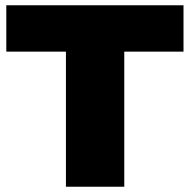

<svg xmlns="http://www.w3.org/2000/svg" viewBox="-20 -708 720 728"><path d="M675.8 -512.2H451.2V0H230V-512.2H3.9V-688H675.8Z"/></svg>

Font: Archivo-RBTV
Style: Regular
Weight: 500
Designer: Hector Gatti
Foundry: Hector Gatti
Version: ""